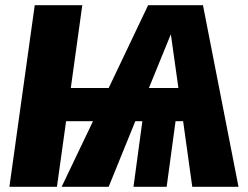

<svg xmlns="http://www.w3.org/2000/svg" viewBox="-20 -715 950 735"><path d="M681 -251H652L618 0H491L525 -251H498L396 0H216L336 -251H233L198 0H16L113 -695H295L251 -378H396L547 -695H757L893 0H716ZM663 -378 634 -584 550 -378Z"/></svg>

Font: Trujillo ExtraBold
Style: Italic
Weight: 800
Italic angle: -8°
Designer: Fira Sans original fonts by bBox Type GmbH, Carrois Corporate GbR, & Edenspiekermann AG / Changes by Cristiano Sobral
Foundry: Fira Sans original fonts by bBox Type GmbH, Carrois Corporate GbR, & Edenspiekermann AG / Changes by Cristiano Sobral
Version: Version 4.301;July 28, 2020;FontCreator 13.0.0.2655 64-bit